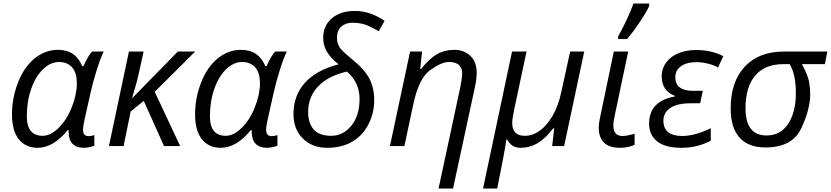

<svg xmlns="http://www.w3.org/2000/svg" viewBox="-20 -827 4704 1087"><path d="M131.8 -168.9Q131.8 -58.1 221.7 -58.1Q265.6 -58.1 311.8 -103Q357.9 -147.9 386.5 -220.5Q415 -293 415 -354.5Q415 -416 387.7 -446Q360.4 -476.1 313.5 -476.1Q266.6 -476.1 224.1 -435.5Q181.6 -395 156.7 -324Q131.8 -252.9 131.8 -168.9ZM308.1 -544.9Q407.7 -544.9 445.8 -452.1H452.1Q478.5 -510.7 501 -535.2H566.9Q548.8 -498 527.3 -429.7Q505.9 -361.3 493.2 -304.2L458 -147Q450.2 -113.8 450.2 -91.8Q450.2 -56.2 481.9 -56.2Q495.6 -56.2 514.2 -62V-2.9Q504.9 2.4 485.8 6.1Q466.8 9.8 455.1 9.8Q368.2 9.8 368.2 -84.5V-90.8H363.8Q281.7 9.8 192.9 9.8Q125.5 9.8 86.7 -38.3Q47.9 -86.4 47.9 -179.7Q47.9 -272.9 82 -360.1Q116.2 -447.3 175.8 -496.1Q235.4 -544.9 308.1 -544.9Z M730 -272.9 986.8 -535.2H1085L856 -307.1L1000 0H908.7L793.9 -255.9L719.7 -195.8L679.7 0H596.7L710 -535.2H793L762.7 -397.9Q757.3 -370.1 728 -272.9Z M1168.5 -168.9Q1168.5 -58.1 1258.3 -58.1Q1302.2 -58.1 1348.4 -103Q1394.5 -147.9 1423.1 -220.5Q1451.7 -293 1451.7 -354.5Q1451.7 -416 1424.3 -446Q1397 -476.1 1350.1 -476.1Q1303.2 -476.1 1260.7 -435.5Q1218.3 -395 1193.4 -324Q1168.5 -252.9 1168.5 -168.9ZM1344.7 -544.9Q1444.3 -544.9 1482.4 -452.1H1488.8Q1515.1 -510.7 1537.6 -535.2H1603.5Q1585.4 -498 1564 -429.7Q1542.5 -361.3 1529.8 -304.2L1494.6 -147Q1486.8 -113.8 1486.8 -91.8Q1486.8 -56.2 1518.6 -56.2Q1532.2 -56.2 1550.8 -62V-2.9Q1541.5 2.4 1522.5 6.1Q1503.4 9.8 1491.7 9.8Q1404.8 9.8 1404.8 -84.5V-90.8H1400.4Q1318.4 9.8 1229.5 9.8Q1162.1 9.8 1123.3 -38.3Q1084.5 -86.4 1084.5 -179.7Q1084.5 -272.9 1118.7 -360.1Q1152.8 -447.3 1212.4 -496.1Q1272 -544.9 1344.7 -544.9Z M1944.3 -421.9Q1837.9 -397.5 1781.2 -338.1Q1724.6 -278.8 1724.6 -192.9Q1724.6 -129.9 1756.1 -94Q1787.6 -58.1 1855 -58.1Q1922.4 -58.1 1969 -115.2Q2015.6 -172.4 2015.6 -266.6Q2015.6 -360.8 1944.3 -421.9ZM1809.6 -612.8Q1809.6 -680.7 1858.2 -722.9Q1906.7 -765.1 1990.7 -765.1Q2074.7 -765.1 2157.2 -709L2124.5 -649.9Q2072.3 -680.2 2042.5 -689.2Q2012.7 -698.2 1974.6 -698.2Q1936.5 -698.2 1912.1 -676.3Q1887.7 -654.3 1887.7 -614.3Q1887.7 -574.2 1910.2 -549.1Q1932.6 -523.9 1973.6 -491.2Q2042.5 -435.5 2070.6 -382.8Q2098.6 -330.1 2098.6 -258.8Q2098.6 -187.5 2066.4 -124Q2034.2 -60.5 1975.1 -25.4Q1916 9.8 1832 9.8Q1748 9.8 1694.8 -42.5Q1641.6 -94.7 1641.6 -181.2Q1641.6 -286.6 1706.3 -358.4Q1771 -430.2 1896.5 -462.9Q1849.1 -501 1829.3 -537.1Q1809.6 -573.2 1809.6 -612.8Z M2318.8 -231.9 2269.5 0H2187.5L2301.8 -535.2H2369.6L2358.9 -436H2363.8Q2410.6 -495.6 2454.1 -520.3Q2497.6 -544.9 2552.2 -544.9Q2606.9 -544.9 2642.8 -511Q2678.7 -477.1 2678.7 -416Q2678.7 -377.4 2667.5 -328.1L2544.9 240.2H2462.9L2586.9 -337.9Q2596.7 -388.7 2596.7 -414.1Q2596.7 -439.5 2579.3 -457.8Q2562 -476.1 2521 -476.1Q2480 -476.1 2415.3 -429.9Q2350.6 -383.8 2318.8 -231.9Z M2879.9 -129.9Q2879.9 -58.1 2951.7 -58.1Q2995.1 -58.1 3035.6 -86.9Q3075.7 -115.7 3107.9 -170.4Q3140.1 -225.1 3156.7 -301.8L3208 -535.2H3287.6L3173.8 0H3106L3117.7 -100.1H3111.8Q3066.4 -41 3022.5 -15.6Q2978.5 9.8 2927.2 9.8Q2876 9.8 2851.1 -37.1H2846.7Q2835 44.9 2794.9 240.2H2714.8L2878.9 -535.2H2960.9L2888.7 -195.8Q2879.9 -150.9 2879.9 -129.9Z M3369.6 -106Q3369.6 -122.1 3374.5 -148.4Q3379.4 -174.8 3455.1 -535.2H3536.6L3460.9 -175.8Q3452.6 -138.7 3452.6 -115.2Q3452.6 -57.1 3504.9 -57.1Q3528.3 -57.1 3572.8 -69.8V-6.8Q3533.2 9.8 3490.7 9.8Q3369.6 9.8 3369.6 -106ZM3655.3 -807.1V-793Q3643.1 -763.7 3604 -705.1Q3564.9 -646.5 3530.3 -606H3479.5V-620.1Q3536.6 -724.6 3566.4 -807.1Z M3800.8 -284.2Q3726.1 -312.5 3726.1 -396.5Q3726.1 -438.5 3751.2 -472.9Q3776.4 -507.3 3820.8 -525.6Q3865.2 -543.9 3920.9 -543.9Q4008.8 -543.9 4075.2 -508.8L4044.9 -444.8Q4022 -458.5 3987.8 -466.8Q3953.6 -475.1 3924.8 -475.1Q3866.7 -475.1 3835 -451.9Q3803.2 -428.7 3803.2 -389.6Q3803.2 -350.6 3828.6 -331.8Q3854 -313 3897.9 -313H3959L3943.8 -242.2H3889.2Q3813.5 -242.2 3774.7 -215.8Q3735.8 -189.5 3735.8 -144.5Q3735.8 -57.6 3841.8 -57.1Q3913.6 -57.1 4003.9 -101.1V-30.8Q3929.2 9.8 3837.9 9.8Q3746.6 9.8 3700.7 -26.4Q3654.8 -62.5 3654.8 -127Q3654.8 -254.9 3800.8 -280.8Z M4200.7 -213.9Q4200.7 -60.1 4319.8 -60.1Q4399.4 -60.1 4442.6 -126.7Q4485.8 -193.4 4485.8 -299.8Q4485.8 -406.2 4450.7 -463.9H4416Q4311 -463.9 4255.9 -399.7Q4200.7 -335.4 4200.7 -213.9ZM4566.9 -293Q4566.9 -208 4516.1 -100.1Q4465.3 7.8 4314 7.8Q4216.8 7.8 4166.7 -48.3Q4116.7 -104.5 4116.7 -212.9Q4116.7 -363.8 4196.3 -449.5Q4275.9 -535.2 4418.9 -535.2H4664.1L4649.9 -463.9H4520Q4553.7 -401.9 4560.3 -364.7Q4566.9 -327.6 4566.9 -293Z"/></svg>

Font: OpenSans-Italic
Style: Italic
Weight: 400
Italic angle: -12°
Foundry: Ascender Corporation
Version: Version 1.10